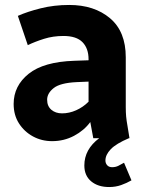

<svg xmlns="http://www.w3.org/2000/svg" viewBox="-20 -557 597 774"><path d="M35 -138Q35 -211 95.5 -259.5Q156 -308 280 -312L337 -314V-318Q337 -362 312.5 -387Q288 -412 236 -412Q194 -412 157.5 -400.5Q121 -389 92 -375L52 -493Q90 -510 144 -523.5Q198 -537 259 -537Q360 -537 423.5 -483.5Q487 -430 487 -326V-125Q487 -104 488.5 -87.5Q490 -71 494 -49L502 0H356L344 -65Q319 -31 278.5 -9.5Q238 12 190 12Q148 12 113 -7Q78 -26 56.5 -59.5Q35 -93 35 -138ZM170 -155Q170 -129 187 -114.5Q204 -100 230 -100Q259 -100 287 -112.5Q315 -125 337 -147V-228L290 -226Q223 -223 196.5 -202Q170 -181 170 -155ZM320 110Q320 45 380 0H500Q448 22 426.5 44.5Q405 67 405 90Q405 101 412 109Q419 117 432 117Q446 117 457 111.5Q468 106 480 99L510 170Q491 181 468.5 189Q446 197 420 197Q375 197 347.5 174Q320 151 320 110Z"/></svg>

Font: Radio Canada
Style: Bold
Weight: 700
Designer: Charles Daoud, Etienne Aubert Bonn, Alexandre Saumier Demers, Jacques Le Bailly
Foundry: Radio-Canada
Version: Version 2.104; ttfautohint (v1.8.4.7-5d5b);gftools[0.9.28.de